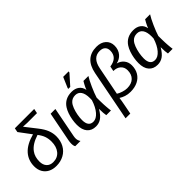

<svg xmlns="http://www.w3.org/2000/svg" viewBox="-0 -1529 2513 2513"><g transform="rotate(-45 1256.5 -272.5)"><path d="M482.9 -122.6Q448.7 -59.1 386 -24.7Q323.2 9.8 244.6 9.8Q179.2 9.8 131.6 -15.4Q84 -40.5 58.3 -86.2Q32.7 -131.8 32.7 -193.4Q32.7 -305.7 103.5 -383.8Q174.3 -461.9 318.8 -501L195.3 -666.5L206.5 -724.6H564.5L551.8 -660.2H370.6L337.9 -662.1Q327.6 -662.6 317.1 -663.1Q306.6 -663.6 296.4 -664.1L419.9 -505.9Q473.6 -438 495.4 -381.1Q517.1 -324.2 517.1 -267.1Q517.1 -186 482.9 -122.6ZM249.5 -55.2Q330.1 -55.2 377 -111.8Q423.8 -168.5 423.8 -263.7Q423.8 -314.9 408.4 -359.9Q393.1 -404.8 355 -453.6Q288.6 -432.6 242.7 -403.3Q196.8 -374 169.4 -335.9Q147 -305.7 136.5 -269Q126 -232.4 126 -189.9Q126 -126.5 159.4 -90.8Q192.9 -55.2 249.5 -55.2Z M674.8 -67.9Q674.8 -31.7 696.8 0H600.1Q593.3 -9.8 589.8 -24.9Q586.4 -40 586.4 -61Q586.4 -85.4 591.8 -115.2L672.4 -528.3H760.3L679.2 -110.8Q674.8 -88.9 674.8 -67.9Z M1068.4 -537.6Q1131.8 -537.6 1172.9 -506.3Q1213.9 -475.1 1224.1 -418.9H1225.1Q1229 -431.2 1237.5 -449.7Q1246.1 -468.3 1257.3 -489.3Q1268.6 -510.3 1279.8 -528.3H1371.6Q1357.9 -507.8 1340.1 -472.9Q1322.3 -438 1304 -397.2Q1285.6 -356.4 1270.5 -317.6Q1255.4 -278.8 1247.1 -251Q1247.1 -216.8 1247.8 -185.3Q1248.5 -153.8 1249.5 -125.5Q1251 -101.1 1252.4 -78.9Q1253.9 -56.6 1256.1 -37.1Q1258.3 -17.6 1260.7 0H1174.3Q1165.5 -43.9 1165.5 -115.7V-123.5H1163.6Q1120.1 -49.8 1075.9 -19.8Q1031.7 10.3 976.1 10.3Q898.4 10.3 855.2 -40Q812 -90.3 812 -183.1Q812 -225.6 819.8 -272.9Q827.6 -320.3 843 -364.5Q858.4 -408.7 879.9 -441.4Q942.9 -537.6 1068.4 -537.6ZM1071.3 -473.1Q1014.6 -473.1 979.5 -435.1Q956.1 -409.7 939.2 -365.5Q922.4 -321.3 913.3 -271.5Q904.3 -221.7 904.3 -178.7Q904.3 -58.1 995.6 -58.1Q1049.3 -58.1 1099.1 -115.2Q1148.9 -172.4 1180.2 -272L1181.2 -308.6Q1181.2 -389.2 1152.8 -431.2Q1124.5 -473.1 1071.3 -473.1ZM1227.5 -735.4 1102.1 -594.7H1065.4L1068.4 -610.8L1129.9 -753.4H1231Z M1715.3 -724.6Q1797.9 -724.6 1846.4 -680.9Q1895 -637.2 1895 -565.9Q1895 -528.8 1883.8 -497.1Q1872.6 -465.3 1851.6 -440.9Q1833 -418.9 1806.9 -403.8Q1780.8 -388.7 1749 -381.8Q1804.2 -368.7 1838.6 -326.4Q1873 -284.2 1873 -225.1Q1873 -153.8 1841.8 -100.8Q1810.5 -47.9 1752.9 -19Q1695.3 9.8 1616.2 9.8Q1566.4 9.8 1525.9 -3.9Q1485.4 -17.6 1458.5 -36.1H1455.6L1448.2 14.2Q1447.3 22.5 1437.7 70.8Q1428.2 119.1 1411.1 207.5H1323.7L1460 -493.7Q1505.4 -724.6 1715.3 -724.6ZM1706.5 -655.8Q1579.1 -655.8 1547.9 -492.7L1470.7 -100.1Q1498 -82 1540 -68.6Q1582 -55.2 1617.7 -55.2Q1698.7 -55.2 1743.4 -98.4Q1788.1 -141.6 1788.1 -218.3Q1788.1 -274.9 1750.2 -309.1Q1712.4 -343.3 1648.4 -343.3L1662.1 -412.6Q1809.1 -432.6 1809.1 -561.5Q1809.1 -605.5 1782.7 -630.6Q1756.3 -655.8 1706.5 -655.8Z M2210 -537.6Q2273.4 -537.6 2314.5 -506.3Q2355.5 -475.1 2365.7 -418.9H2366.7Q2370.6 -431.2 2379.2 -449.7Q2387.7 -468.3 2398.9 -489.3Q2410.2 -510.3 2421.4 -528.3H2513.2Q2499.5 -507.8 2481.7 -472.9Q2463.9 -438 2445.6 -397.2Q2427.2 -356.4 2412.1 -317.6Q2397 -278.8 2388.7 -251Q2388.7 -216.8 2389.4 -185.3Q2390.1 -153.8 2391.1 -125.5Q2392.6 -101.1 2394 -78.9Q2395.5 -56.6 2397.7 -37.1Q2399.9 -17.6 2402.3 0H2315.9Q2307.1 -43.9 2307.1 -115.7V-123.5H2305.2Q2261.7 -49.8 2217.5 -19.8Q2173.3 10.3 2117.7 10.3Q2040 10.3 1996.8 -40Q1953.6 -90.3 1953.6 -183.1Q1953.6 -225.6 1961.4 -272.9Q1969.2 -320.3 1984.6 -364.5Q2000 -408.7 2021.5 -441.4Q2084.5 -537.6 2210 -537.6ZM2212.9 -473.1Q2156.2 -473.1 2121.1 -435.1Q2097.7 -409.7 2080.8 -365.5Q2064 -321.3 2054.9 -271.5Q2045.9 -221.7 2045.9 -178.7Q2045.9 -58.1 2137.2 -58.1Q2190.9 -58.1 2240.7 -115.2Q2290.5 -172.4 2321.8 -272L2322.8 -308.6Q2322.8 -389.2 2294.4 -431.2Q2266.1 -473.1 2212.9 -473.1Z"/></g></svg>

Font: Arimo
Style: Italic
Weight: 400
Italic angle: -12°
Designer: Steve Matteson
Foundry: Monotype Imaging Inc.
Version: Version 1.33